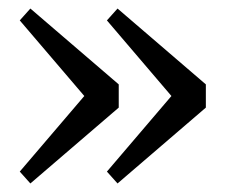

<svg xmlns="http://www.w3.org/2000/svg" viewBox="-20 -475 527 445"><path d="M50.4 -455.2 255.2 -279.4V-225.6L50.4 -49.8L25.8 -77.3L192.9 -273V-232L25.8 -427.7ZM252.4 -455.2 457.1 -279.4V-225.6L252.4 -49.8L227.8 -77.3L394.8 -273V-232L227.8 -427.7Z"/></svg>

Font: Adobe Variable Font Prototype
Style: Regular
Weight: 389
Designer: Frank Grießhammer
Foundry: Adobe
Version: Version 1.004;hotconv 1.0.113;makeotfexe 2.5.65598